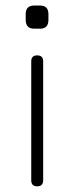

<svg xmlns="http://www.w3.org/2000/svg" viewBox="-20 -656 262 676"><path d="M100.5 -555Q70.5 -555 70.5 -586V-606.5Q70.5 -636.5 100.5 -636.5H121Q150.5 -636.5 150.5 -606.5V-586Q150.5 -555 121 -555ZM111 0Q90 0 90 -21V-440Q90 -461 111 -461Q132 -461 132 -440V-21Q132 0 111 0Z"/></svg>

Font: Jura Light Light
Style: Regular
Weight: 300
Version: Version 5.106